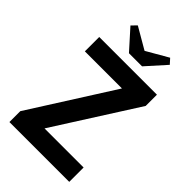

<svg xmlns="http://www.w3.org/2000/svg" viewBox="-265 -994 1087 1087"><g transform="rotate(45 278.0 -450.5)"><path d="M36 -87 352 -585H55V-700H517V-610L202 -115H515V0H36ZM134 -871 163 -901 292 -826 422 -901 449 -871 344 -754H239Z"/></g></svg>

Font: Tilda Sans Bold
Style: Regular
Weight: 700
Designer: ParaType Ltd
Foundry: ParaType Ltd
Version: Version 1.009